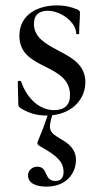

<svg xmlns="http://www.w3.org/2000/svg" viewBox="-20 -418 377 713"><path d="M297 -113C297 -179 243 -206 193 -232C149 -256 106 -279 106 -329C106 -365 128 -378 157 -378C207 -378 263 -335 263 -293C263 -290 274 -290 274 -293C274 -323 277 -348 277 -371C277 -376 274 -380 267 -383C240 -394 217 -398 191 -398C122 -398 52 -365 52 -285C52 -217 103 -193 151 -169C194 -147 239 -124 240 -67C241 -28 219 -9 181 -9C128 -9 81 -50 58 -116C56 -119 46 -118 46 -115L48 -30C48 -24 51 -21 54 -18C88 4 120 11 152 11H157C142 54 140 60 124 98C116 116 117 119 132 127C195 162 216 185 216 221C216 243 205 254 186 254C141 254 161 201 118 201C99 201 84 216 84 233C84 262 113 275 152 275C231 275 262 221 262 176C262 136 235 115 207 99C164 74 157 65 174 10C254 1 297 -54 297 -113Z"/></svg>

Font: Cormorant Infant Book
Style: Regular
Weight: 500
Designer: Christian Thalmann (Catharsis Fonts)
Version: Version 1.000;PS 002.000;hotconv 1.0.88;makeotf.lib2.5.64775